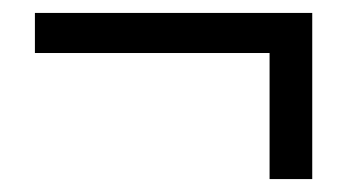

<svg xmlns="http://www.w3.org/2000/svg" viewBox="-20 -381 537 297"><path d="M397 -104V-299H34V-361H463V-104Z"/></svg>

Font: Source Sans Pro
Style: Regular
Weight: 400
Designer: Paul D. Hunt
Foundry: Adobe Systems Incorporated
Version: Version 2.021;PS 2.000;hotconv 1.0.86;makeotf.lib2.5.63406